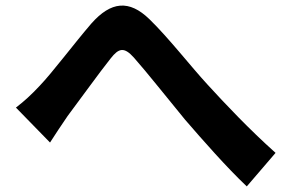

<svg xmlns="http://www.w3.org/2000/svg" viewBox="-20 -683 1040 687"><path d="M37 -298 159 -173C176 -199 199 -235 222 -268C265 -325 336 -424 376 -474C405 -511 424 -516 459 -477C506 -424 581 -329 642 -255C706 -181 791 -84 863 -16L966 -136C871 -221 786 -311 722 -381C663 -445 583 -548 515 -614C442 -685 377 -678 307 -599C245 -527 168 -424 122 -376C92 -344 67 -321 37 -298Z"/></svg>

Font: Noto Sans CJK TC
Style: Bold
Weight: 700
Designer: Ryoko NISHIZUKA 西塚涼子 (kana, bopomofo & ideographs); Paul D. Hunt (Latin, Greek & Cyrillic); Sandoll Communications 산돌커뮤니
Foundry: Adobe
Version: Version 2.004;hotconv 1.0.118;makeotfexe 2.5.65603